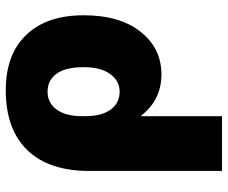

<svg xmlns="http://www.w3.org/2000/svg" viewBox="-82 -488 790 666"><g transform="rotate(-90 313.0 -155.0)"><path d="M53 -240Q53 -381 125.5 -455.5Q198 -530 333 -530Q457 -530 525 -459Q593 -388 593 -260Q593 -134 535.5 -62Q478 10 388 10Q300 10 245 -60H243V220H53ZM413 -260Q413 -322 390.5 -353.5Q368 -385 328 -385Q289 -385 266 -353.5Q243 -322 243 -265V-255Q243 -197 266 -166Q289 -135 328 -135Q365 -135 389 -167.5Q413 -200 413 -260Z"/></g></svg>

Font: M PLUS 1p Black
Style: Regular
Weight: 900
Version: Version 1.061